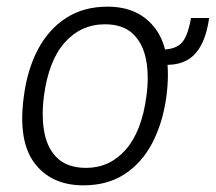

<svg xmlns="http://www.w3.org/2000/svg" viewBox="-20 -547 648 577"><path d="M231 10Q134 10 83.8 -56.8Q33.5 -123.5 51.5 -256.5Q62 -338 94.2 -398.8Q126.5 -459.5 179 -493.2Q231.5 -527 303 -527Q399 -527 448.2 -459.2Q497.5 -391.5 480 -256.5Q469 -177 437.5 -117Q406 -57 354.2 -23.5Q302.5 10 231 10ZM239 -42.5Q309.5 -42.5 357.8 -97.2Q406 -152 420 -258Q428.5 -321 418.5 -369.8Q408.5 -418.5 378.5 -446.2Q348.5 -474 295.5 -474Q223.5 -474 174.8 -419.5Q126 -365 112 -258Q104 -195 113.8 -146.5Q123.5 -98 154.2 -70.2Q185 -42.5 239 -42.5ZM455 -353.5 461.5 -398Q502 -397 522.8 -415Q543.5 -433 554 -493H608.5Q597.5 -414 561 -379.8Q524.5 -345.5 455 -353.5Z"/></svg>

Font: Public Sans ExtraLight
Style: Italic
Weight: 200
Italic angle: -8°
Designer: The Public Sans project authors (U.S. Web Design System). Libre Franklin designed by Pablo Impallari and Rodrigo Fuenzal
Version: Version 1.007; ttfautohint (v1.8.1) -l 8 -r 50 -G 200 -x 14 